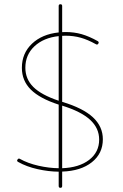

<svg xmlns="http://www.w3.org/2000/svg" viewBox="-20 -819 588 917"><path d="M449.7 -610.8Q445.3 -603.5 438 -607.9Q399.4 -629.4 365.5 -638.9Q331.5 -648.4 293.9 -648.4Q285.2 -648.4 276.9 -647.9V-332.5H277.3Q376.5 -302.7 423.8 -258.8Q471.2 -214.8 471.2 -153.8Q471.2 -85.9 418.7 -44.2Q366.2 -2.4 276.9 0.5V69.3Q276.9 78.1 268.6 78.1Q260.3 78.1 260.3 69.3V1Q211.4 0.5 159.2 -11.2Q106.9 -22.9 66.9 -45.4Q58.6 -49.8 63.5 -56.6Q68.4 -64.5 75.2 -60.1Q112.8 -39.1 163.1 -27.6Q213.4 -16.1 260.3 -15.6V-319.3Q169.9 -348.6 127.2 -391.1Q84.5 -433.6 84.5 -495.1Q84.5 -564.5 132.6 -610.1Q180.7 -655.8 260.3 -664.1V-790.5Q260.3 -798.8 268.6 -798.8Q276.9 -798.8 276.9 -790.5V-665.5Q285.2 -666 293.5 -666Q334 -666 369.9 -655.8Q405.8 -645.5 446.8 -622.6Q454.1 -618.2 449.7 -610.8ZM101.1 -495.6Q101.1 -441.4 139.2 -403.6Q177.2 -365.7 260.3 -337.9V-646.5Q188 -638.7 144.5 -597.9Q101.1 -557.1 101.1 -495.6ZM453.6 -152.3Q453.6 -207 410.4 -246.8Q367.2 -286.6 276.9 -314.5V-15.6Q357.9 -18.6 405.8 -55.4Q453.6 -92.3 453.6 -152.3Z"/></svg>

Font: Mikhak Thin
Style: Regular
Weight: 100
Designer: Amin Abedi
Version: Version 3.3